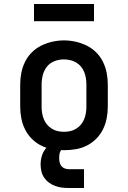

<svg xmlns="http://www.w3.org/2000/svg" viewBox="-20 -743 640 960"><path d="M300 8Q271 8 241.5 3Q212 -2 186 -15Q160 -28 139 -49Q118 -70 105 -96.5Q92 -123 86.5 -152Q81 -181 81 -210V-320Q81 -349 86.5 -378Q92 -407 105 -433.5Q118 -460 139 -481Q160 -502 186.5 -515Q213 -528 242 -534.5Q271 -541 300 -541Q329 -541 358 -534.5Q387 -528 413.5 -515Q440 -502 461 -481Q482 -460 495 -433.5Q508 -407 513.5 -378Q519 -349 519 -320V-210Q519 -181 513.5 -152Q508 -123 495 -96.5Q482 -70 461 -49Q440 -28 414 -15Q388 -2 358.5 3Q329 8 300 8ZM300 -84Q316 -84 331.5 -87.5Q347 -91 361 -99.5Q375 -108 385 -120.5Q395 -133 401 -147.5Q407 -162 409.5 -178Q412 -194 412 -210V-320Q412 -336 409.5 -352Q407 -368 401 -383Q395 -398 384.5 -410.5Q374 -423 360 -431Q346 -439 330 -442.5Q314 -446 298 -446Q275 -446 252 -437Q229 -428 214.5 -409.5Q200 -391 194 -367.5Q188 -344 188 -320V-210Q188 -194 190.5 -178Q193 -162 199 -147.5Q205 -133 215 -120.5Q225 -108 239 -99.5Q253 -91 268.5 -87.5Q284 -84 300 -84ZM325 197Q307 197 290 195Q273 193 256.5 187Q240 181 225.5 170.5Q211 160 201 145.5Q191 131 187 113.5Q183 96 183 79Q183 55 190.5 32.5Q198 10 214.5 -6.5Q231 -23 254 -30Q277 -37 300 -37V0Q292 0 287 6Q282 12 279.5 19.5Q277 27 276.5 34.5Q276 42 276 49Q276 60 278.5 70Q281 80 287.5 88Q294 96 304.5 99.5Q315 103 325 103H400V197ZM150 -637V-723H450V-637Z"/></svg>

Font: Iosevka Slab Semibold Extended
Style: Regular
Weight: 600
Width: 7
Monospace: yes
Designer: Belleve Invis
Foundry: Belleve Invis
Version: Version 11.1.0; ttfautohint (v1.8.3)